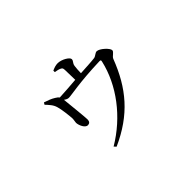

<svg xmlns="http://www.w3.org/2000/svg" viewBox="-107 -859 1214 1214"><g transform="rotate(-45 500.0 -251.5)"><path d="M423 -543C439 -540 455 -537 464 -532C477 -526 477 -521 478 -504C479 -484 480 -443 480 -417C433 -413 375 -409 332 -407C328 -413 321 -419 309 -426C289 -439 263 -448 239 -456L231 -443C251 -421 270 -403 278 -373C286 -349 294 -281 295 -257C295 -243 291 -229 291 -221C292 -197 310 -157 334 -157C350 -158 358 -167 358 -186C358 -205 343 -347 340 -378C353 -369 361 -365 372 -365C398 -365 484 -386 671 -392C682 -392 684 -390 681 -378C642 -207 520 -46 353 53L366 67C564 -22 671 -150 744 -341C751 -358 778 -368 778 -384C778 -403 729 -449 703 -449C690 -449 677 -433 662 -430C633 -426 581 -424 535 -421C535 -442 537 -466 539 -481C542 -505 557 -508 557 -525C557 -542 511 -570 475 -570C457 -570 441 -564 423 -556Z"/></g></svg>

Font: Harano Aji Mincho KR
Style: Regular
Weight: 400
Foundry: Masamichi Hosoda
Version: HaranoAjiMinchoKR-Regular version 20230610;ttx 4.39.4